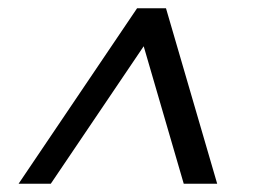

<svg xmlns="http://www.w3.org/2000/svg" viewBox="-20 -671 651 465"><path d="M25 -226H103L328 -559L425 -226H506L382 -651H312Z"/></svg>

Font: KpSans
Style: BoldItalic
Weight: 700
Italic angle: -11°
Version: Version 0.66